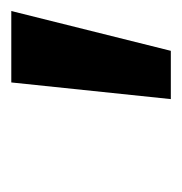

<svg xmlns="http://www.w3.org/2000/svg" viewBox="-11 -729 322 340"><g transform="rotate(-90 150.0 -559.0)"><path d="M144.5 -417.5 174 -700H300.5L230 -417.5Z"/></g></svg>

Font: Overpass SemiBold
Style: Italic
Weight: 600
Italic angle: -10°
Designer: Delve Withrington, Dave Bailey, Thomas Jockin
Foundry: Delve Fonts LLC
Version: Version 4.000